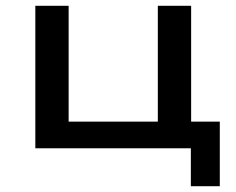

<svg xmlns="http://www.w3.org/2000/svg" viewBox="-20 -512 815 663"><path d="M639 131V0H102V-492H217V-92H525V-492H640V-92H739V131Z"/></svg>

Font: Nunito Sans 10pt Expanded SemiBold
Style: Regular
Weight: 600
Width: 7
Designer: Vernon Adams
Foundry: Vernon Adams
Version: Version 3.101;gftools[0.9.27]